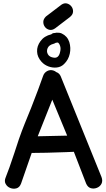

<svg xmlns="http://www.w3.org/2000/svg" viewBox="-20 -1153 651 1175"><path d="M109 -30Q129 -85 174 -217Q251 -217 386 -222Q391 -222 432 -224L507 -30Q517 -7 535.5 -1.5Q554 4 573 -3.5Q592 -11 601 -28.5Q610 -46 601 -70L352 -685Q344 -705 324 -712Q317 -718 308 -721Q288 -728 269.5 -718.5Q251 -709 244 -689Q218 -614 171 -494Q121 -372 114 -352Q100 -317 68 -217Q35 -117 15 -68Q5 -45 14.5 -27.5Q24 -10 43 -2.5Q62 5 81 -0.5Q100 -6 109 -30ZM211 -319 300 -543 391 -323Q295 -320 211 -319ZM407 -824Q415 -860 404 -896Q392 -932 358 -948Q345 -954 327 -953Q323 -952 320 -952Q317 -951 316 -951H314Q302 -951 294 -943Q251 -933 228 -901.5Q205 -870 207 -837Q208 -804 234 -775Q251 -756 276.5 -746.5Q302 -737 328 -740Q354 -743 372 -761Q399 -787 407 -824ZM310 -800Q283 -803 273 -821Q263 -839 271.5 -858.5Q280 -878 308 -885Q315 -887 321 -891Q323 -892 326 -892Q328 -892 329 -892Q330 -892 331 -892L333 -893H334Q343 -887 348 -871.5Q353 -856 348 -836Q340 -796 310 -800ZM318 -980Q363 -1014 407 -1048Q426 -1063 427 -1081Q428 -1099 417.5 -1113Q407 -1127 390.5 -1131.5Q374 -1136 357 -1125L261 -1052Q245 -1036 245 -1018.5Q245 -1001 255.5 -987.5Q266 -974 283 -970.5Q300 -967 318 -980Z"/></svg>

Font: Balsamiq Sans
Style: Regular
Weight: 400
Designer: Michael Angeles
Foundry: Balsamiq SRL
Version: Version 1.020; ttfautohint (v1.8.4.7-5d5b);gftools[0.9.26]